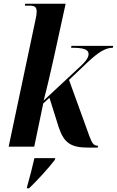

<svg xmlns="http://www.w3.org/2000/svg" viewBox="-20 -780 622 1021"><path d="M452 5H499L502 -5C478 -5 471 -15 455 -57L347 -355L446 -449C504 -503 541 -526 580 -526L582 -536H360L358 -526C418 -526 451 -520 451 -492C451 -469 427 -444 391 -412L212 -245C232 -319 253 -415 268 -481L329 -760H114L112 -750H133C163 -750 175 -745 175 -718C175 -707 173 -691 169 -676L26 0H162L210 -230L243 -260L292 -104C321 -17 359 5 452 5ZM124 213 123 221H135C175 183 241 111 271 71L274 61H163C152 110 139 159 124 213Z"/></svg>

Font: Noto Serif Display Condensed
Style: Bold Italic
Weight: 700
Width: 3
Italic angle: -12°
Designer: Monotype Design Team
Foundry: Monotype Imaging Inc.
Version: Version 2.009